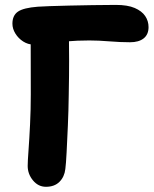

<svg xmlns="http://www.w3.org/2000/svg" viewBox="-20 -731 615 767"><path d="M163.6 15.2Q132.8 15.2 111.7 -10.4Q90.6 -36 90.6 -68.2Q90.6 -85.6 93.9 -130.3Q97.2 -175 100.1 -234.5Q103 -294 103 -354Q103 -433.2 102.8 -484.3Q102.6 -535.4 102.6 -568.1Q102.6 -600.8 101 -625.6L253.4 -631.4Q254.8 -622.2 255.4 -586.9Q256 -551.6 256.1 -492.3Q256.2 -433 254.6 -351.4Q253.8 -288.4 251.1 -228.5Q248.4 -168.6 246.1 -122.7Q243.8 -76.8 241 -55.8Q237.4 -24.4 217.5 -4.6Q197.6 15.2 163.6 15.2ZM113.2 -553Q91.8 -553 72.6 -565.3Q53.4 -577.6 41.5 -596.9Q29.6 -616.2 29.6 -636.4Q29.6 -669.4 51.8 -684.6Q74 -699.8 131 -704.2Q145.2 -705.2 178.8 -706.5Q212.4 -707.8 256.7 -708.7Q301 -709.6 349.4 -710.5Q397.8 -711.4 442.6 -711.4Q489.8 -711.4 518.2 -699.1Q546.6 -686.8 560 -667Q573.4 -647.2 573.4 -622.6Q573.4 -593.2 554 -577.7Q534.6 -562.2 499.4 -562.2Q460.6 -562.2 417.1 -565.8Q373.6 -569.4 336.8 -569.4Q288.8 -569.4 244.2 -565.5Q199.6 -561.6 165.5 -557.3Q131.4 -553 113.2 -553Z"/></svg>

Font: Shantell Sans Light
Style: Regular
Weight: 300
Designer: Stephen Nixon, Anya Danilova, Shantell Martin
Foundry: Arrow Type
Version: Version 1.011;[c5ecc13dd]